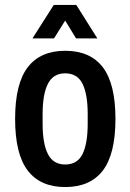

<svg xmlns="http://www.w3.org/2000/svg" viewBox="-20 -743 526 775"><path d="M243 12Q143 12 92 -54.5Q41 -121 41 -263Q41 -405 92 -471.5Q143 -538 243 -538Q344 -538 395 -471.5Q446 -405 446 -263Q446 -121 395 -54.5Q344 12 243 12ZM243 -79Q292 -79 313 -121Q334 -163 334 -244V-282Q334 -363 313 -405Q292 -447 243 -447Q195 -447 173.5 -405Q152 -363 152 -282V-244Q152 -163 173.5 -121Q195 -79 243 -79ZM111 -588 197 -723H288L373 -588H287L243 -660L198 -588Z"/></svg>

Font: Archivo Narrow SemiBold
Style: Regular
Weight: 600
Designer: Hector Gatti
Foundry: Omnibus-Type
Version: Version 3.002